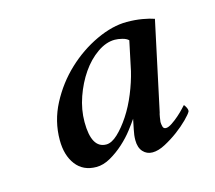

<svg xmlns="http://www.w3.org/2000/svg" viewBox="-58 -631 504 450"><g transform="rotate(-15 194.0 -406.5)"><path d="M244 -529Q223 -529 201.5 -514Q180 -499 163.5 -475Q147 -451 136.5 -421Q126 -391 126 -361Q126 -297 162 -297Q175 -297 190 -311Q205 -325 219.5 -347Q234 -369 245 -396Q256 -423 262 -448L277 -519Q272 -524 262 -526.5Q252 -529 244 -529ZM262 -251Q248 -251 239 -261Q230 -271 230 -289Q230 -301 233 -314.5Q236 -328 238 -339Q232 -330 220.5 -315Q209 -300 193.5 -286Q178 -272 160.5 -262Q143 -252 126 -252Q94 -252 76.5 -275Q59 -298 59 -335Q59 -381 80.5 -422Q102 -463 135 -494Q168 -525 207.5 -543.5Q247 -562 282 -562Q302 -562 319.5 -559Q337 -556 348 -552L302 -337Q301 -335 299.5 -326Q298 -317 298 -315Q298 -310 299.5 -304Q301 -298 307 -298Q313 -298 322 -304Q331 -310 339.5 -317.5Q348 -325 354 -331.5Q360 -338 361 -339Q363 -338 366 -332Q369 -326 368 -322Q365 -316 353 -304Q341 -292 325.5 -280.5Q310 -269 293 -260Q276 -251 262 -251Z"/></g></svg>

Font: Vermiglione Medium
Style: Italic
Weight: 500
Italic angle: -11°
Version: Version 1.000